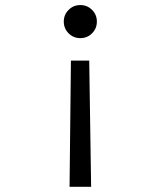

<svg xmlns="http://www.w3.org/2000/svg" viewBox="-20 -547 626 748"><path d="M251 180.7 256.3 -311H327.6L335 180.7ZM293 -527.3Q319.8 -527.3 338.6 -508.5Q357.4 -489.7 357.4 -462.9Q357.4 -436 338.6 -417.2Q319.8 -398.4 293 -398.4Q266.1 -398.4 247.3 -417.2Q228.5 -436 228.5 -462.9Q228.5 -489.7 247.3 -508.5Q266.1 -527.3 293 -527.3Z"/></svg>

Font: Cascadia Code NF SemiLight
Style: Regular
Weight: 350
Monospace: yes
Designer: Aaron Bell
Foundry: Saja Typeworks
Version: Version 2404.023; ttfautohint (v1.8.4)